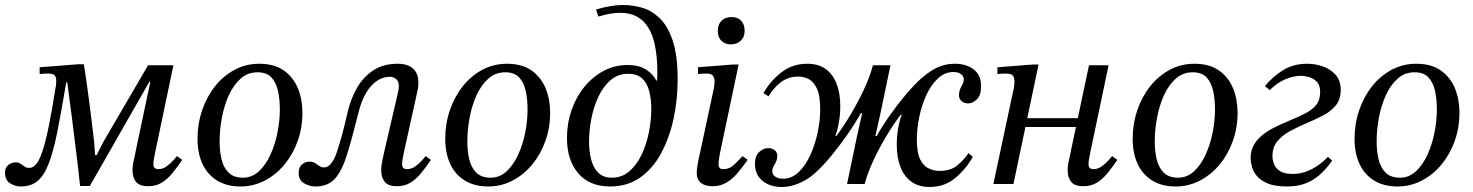

<svg xmlns="http://www.w3.org/2000/svg" viewBox="-42 -733 5867 765"><path d="M41 10Q19 10 -1.5 -2.5Q-22 -15 -22 -45Q-22 -65 -9 -75.5Q4 -86 21 -86Q32 -86 40 -80.5Q48 -75 56 -69.5Q64 -64 75 -64Q90 -64 103 -80Q116 -96 128 -133Q140 -170 152.5 -231Q165 -292 179 -382Q181 -390 181.5 -397.5Q182 -405 182 -411Q182 -426 175.5 -433Q169 -440 149 -440Q142 -440 133 -439.5Q124 -439 116 -438V-465L270 -477H292Q300 -428 307 -376.5Q314 -325 320.5 -273Q327 -221 333 -169L337 -115H343L370 -168L548 -473H649L575 -120Q571 -101 570 -92.5Q569 -84 569 -79Q569 -59 589 -59Q606 -59 621.5 -70Q637 -81 648.5 -94Q660 -107 663 -111L684 -96Q665 -68 645.5 -44Q626 -20 603 -5.5Q580 9 548 9Q514 9 500 -8.5Q486 -26 486 -54Q486 -74 491.5 -97Q497 -120 501 -142L557 -407H553L316 8H277Q269 -68 261 -131.5Q253 -195 245 -260Q237 -325 226 -405H222Q202 -286 186 -206Q170 -126 151 -78.5Q132 -31 106 -10.5Q80 10 41 10Z M916 10Q861 10 822.5 -14Q784 -38 764.5 -80.5Q745 -123 745 -180Q745 -240 763.5 -294Q782 -348 815 -389.5Q848 -431 893 -455Q938 -479 991 -479Q1051 -479 1089 -452Q1127 -425 1145 -381Q1163 -337 1163 -284Q1163 -224 1144 -171Q1125 -118 1091.5 -77.5Q1058 -37 1013 -13.5Q968 10 916 10ZM926 -25Q962 -25 989.5 -50.5Q1017 -76 1035.5 -116.5Q1054 -157 1063.5 -204.5Q1073 -252 1073 -297Q1073 -338 1065.5 -371.5Q1058 -405 1039 -425Q1020 -445 984 -445Q945 -445 916.5 -419.5Q888 -394 869.5 -353Q851 -312 842 -263.5Q833 -215 833 -169Q833 -132 840.5 -99Q848 -66 868.5 -45.5Q889 -25 926 -25Z M1214 10Q1192 10 1170 -2.5Q1148 -15 1148 -44Q1148 -66 1161 -77.5Q1174 -89 1190 -89Q1204 -89 1213 -83.5Q1222 -78 1230 -72Q1238 -66 1249 -66Q1279 -66 1299.5 -125Q1320 -184 1344 -290Q1356 -340 1380.5 -383Q1405 -426 1445 -452.5Q1485 -479 1543 -479Q1570 -479 1588.5 -470Q1607 -461 1616 -444.5Q1625 -428 1625 -405Q1625 -398 1624.5 -390Q1624 -382 1622 -374L1566 -120Q1562 -101 1561 -92.5Q1560 -84 1560 -79Q1560 -59 1580 -59Q1597 -59 1612.5 -70Q1628 -81 1639.5 -94Q1651 -107 1654 -111L1675 -96Q1656 -68 1636.5 -44Q1617 -20 1594 -5.5Q1571 9 1539 9Q1505 9 1491 -8.5Q1477 -26 1477 -54Q1477 -74 1482 -96.5Q1487 -119 1492 -142L1540 -348Q1545 -369 1546 -377.5Q1547 -386 1547 -391Q1547 -409 1536.5 -418Q1526 -427 1510 -427Q1484 -427 1460 -411Q1436 -395 1417 -363.5Q1398 -332 1386 -283Q1361 -183 1341 -118Q1321 -53 1293 -21.5Q1265 10 1214 10Z M1903 10Q1848 10 1809.5 -14Q1771 -38 1751.5 -80.5Q1732 -123 1732 -180Q1732 -240 1750.5 -294Q1769 -348 1802 -389.5Q1835 -431 1880 -455Q1925 -479 1978 -479Q2038 -479 2076 -452Q2114 -425 2132 -381Q2150 -337 2150 -284Q2150 -224 2131 -171Q2112 -118 2078.5 -77.5Q2045 -37 2000 -13.5Q1955 10 1903 10ZM1913 -25Q1949 -25 1976.5 -50.5Q2004 -76 2022.5 -116.5Q2041 -157 2050.5 -204.5Q2060 -252 2060 -297Q2060 -338 2052.5 -371.5Q2045 -405 2026 -425Q2007 -445 1971 -445Q1932 -445 1903.5 -419.5Q1875 -394 1856.5 -353Q1838 -312 1829 -263.5Q1820 -215 1820 -169Q1820 -132 1827.5 -99Q1835 -66 1855.5 -45.5Q1876 -25 1913 -25Z M2389 10Q2307 10 2262 -42.5Q2217 -95 2217 -183Q2217 -241 2235 -293.5Q2253 -346 2286 -386.5Q2319 -427 2363 -450.5Q2407 -474 2459 -474Q2503 -474 2531 -456.5Q2559 -439 2573 -412H2576Q2577 -423 2577 -433.5Q2577 -444 2577 -447Q2577 -566 2540.5 -624Q2504 -682 2430 -682Q2409 -682 2387 -678Q2365 -674 2342 -667L2333 -695Q2358 -703 2386.5 -708Q2415 -713 2443 -713Q2478 -713 2515.5 -702.5Q2553 -692 2585.5 -661.5Q2618 -631 2638 -572Q2658 -513 2658 -416Q2658 -335 2641.5 -259Q2625 -183 2592 -122Q2559 -61 2508.5 -25.5Q2458 10 2389 10ZM2396 -25Q2436 -25 2465.5 -50.5Q2495 -76 2514.5 -117Q2534 -158 2543.5 -206Q2553 -254 2553 -299Q2553 -337 2545 -369Q2537 -401 2517 -420Q2497 -439 2461 -439Q2420 -439 2390.5 -413.5Q2361 -388 2342 -347Q2323 -306 2314 -259Q2305 -212 2305 -169Q2305 -132 2313 -99Q2321 -66 2341 -45.5Q2361 -25 2396 -25Z M2797 9Q2767 9 2750.5 -4.5Q2734 -18 2734 -44Q2734 -57 2737.5 -77.5Q2741 -98 2751 -142L2802 -380Q2802 -380 2803.5 -389Q2805 -398 2805 -411Q2805 -421 2799 -430.5Q2793 -440 2773 -440Q2760 -440 2749.5 -439Q2739 -438 2739 -438V-465L2879 -476H2901L2826 -120Q2826 -120 2823.5 -104.5Q2821 -89 2821 -78Q2821 -59 2839 -59Q2865 -59 2885 -78.5Q2905 -98 2917 -111L2937 -96Q2920 -72 2900 -47.5Q2880 -23 2855 -7Q2830 9 2797 9ZM2870 -556Q2848 -556 2833 -570Q2818 -584 2818 -610Q2818 -636 2833 -650.5Q2848 -665 2873 -665Q2898 -665 2911.5 -650Q2925 -635 2925 -610Q2925 -585 2909 -570.5Q2893 -556 2870 -556Z M3072 12Q3026 12 2996 -12.5Q2966 -37 2966 -80Q2966 -113 2983.5 -128Q3001 -143 3019 -143Q3033 -143 3044 -135Q3055 -127 3055 -112Q3055 -94 3045 -79Q3035 -64 3035 -50Q3035 -38 3046.5 -29.5Q3058 -21 3078 -21Q3113 -21 3140.5 -47.5Q3168 -74 3187 -116Q3206 -158 3216 -206Q3226 -254 3226 -297Q3226 -353 3212.5 -381Q3199 -409 3179 -418.5Q3159 -428 3139 -428Q3099 -428 3069.5 -405.5Q3040 -383 3020 -349L3000 -362Q3026 -409 3070.5 -444Q3115 -479 3175 -479Q3218 -479 3247 -458.5Q3276 -438 3291 -400Q3306 -362 3306 -310Q3306 -279 3301 -248.5Q3296 -218 3286 -190L3291 -192Q3319 -229 3347.5 -277Q3376 -325 3400 -376Q3424 -427 3436 -473H3506L3466 -281L3446 -192L3451 -191Q3474 -232 3504.5 -275Q3535 -318 3567.5 -356.5Q3600 -395 3629 -421Q3651 -440 3672 -453Q3693 -466 3715.5 -472.5Q3738 -479 3763 -479Q3808 -479 3837.5 -456.5Q3867 -434 3867 -389Q3867 -353 3850 -337Q3833 -321 3815 -321Q3801 -321 3790 -329.5Q3779 -338 3779 -354Q3779 -372 3788.5 -388.5Q3798 -405 3798 -417Q3798 -429 3787.5 -437.5Q3777 -446 3757 -446Q3722 -446 3694.5 -420Q3667 -394 3648.5 -353.5Q3630 -313 3620.5 -266Q3611 -219 3611 -177Q3611 -123 3625 -96.5Q3639 -70 3660 -61Q3681 -52 3701 -52Q3745 -52 3771.5 -73.5Q3798 -95 3817 -123L3834 -108Q3808 -61 3765 -24.5Q3722 12 3662 12Q3619 12 3590 -8.5Q3561 -29 3546 -67Q3531 -105 3531 -157Q3531 -188 3536 -218.5Q3541 -249 3551 -277L3546 -275Q3518 -238 3490 -191.5Q3462 -145 3439 -96Q3416 -47 3403 0H3333L3373 -192L3393 -281L3388 -282Q3365 -241 3334 -196.5Q3303 -152 3270.5 -112.5Q3238 -73 3208 -46Q3188 -27 3165.5 -14.5Q3143 -2 3120 5Q3097 12 3072 12Z M4274 9Q4240 9 4226 -8.5Q4212 -26 4212 -54Q4212 -74 4217.5 -97Q4223 -120 4227 -142L4297 -473H4375L4301 -120Q4297 -101 4296 -92.5Q4295 -84 4295 -79Q4295 -59 4315 -59Q4332 -59 4347.5 -70Q4363 -81 4374.5 -94Q4386 -107 4389 -111L4410 -96Q4391 -68 4371.5 -44Q4352 -20 4329 -5.5Q4306 9 4274 9ZM3996 0H3916L3997 -380Q3999 -389 3999.5 -396.5Q4000 -404 4000 -405Q4000 -423 3994 -431.5Q3988 -440 3963 -440Q3956 -440 3948.5 -439.5Q3941 -439 3932 -438V-465L4074 -476H4096ZM4254 -227H4034L4042 -262H4261Z M4642 10Q4587 10 4548.5 -14Q4510 -38 4490.5 -80.5Q4471 -123 4471 -180Q4471 -240 4489.5 -294Q4508 -348 4541 -389.5Q4574 -431 4619 -455Q4664 -479 4717 -479Q4777 -479 4815 -452Q4853 -425 4871 -381Q4889 -337 4889 -284Q4889 -224 4870 -171Q4851 -118 4817.5 -77.5Q4784 -37 4739 -13.5Q4694 10 4642 10ZM4652 -25Q4688 -25 4715.5 -50.5Q4743 -76 4761.5 -116.5Q4780 -157 4789.5 -204.5Q4799 -252 4799 -297Q4799 -338 4791.5 -371.5Q4784 -405 4765 -425Q4746 -445 4710 -445Q4671 -445 4642.5 -419.5Q4614 -394 4595.5 -353Q4577 -312 4568 -263.5Q4559 -215 4559 -169Q4559 -132 4566.5 -99Q4574 -66 4594.5 -45.5Q4615 -25 4652 -25Z M5086 10Q5039 10 5010.5 -1.5Q4982 -13 4967 -30.5Q4952 -48 4946.5 -67.5Q4941 -87 4941 -102Q4941 -132 4953 -154Q4965 -176 4985.5 -193Q5006 -210 5031.5 -223Q5057 -236 5083 -247Q5124 -264 5154.5 -279Q5185 -294 5201.5 -314Q5218 -334 5218 -366Q5218 -394 5204 -408Q5190 -422 5172 -426.5Q5154 -431 5141 -431Q5112 -431 5079 -417Q5046 -403 5017 -374L4998 -390Q5029 -428 5070.5 -453.5Q5112 -479 5166 -479Q5198 -479 5228.5 -468.5Q5259 -458 5279.5 -435Q5300 -412 5300 -374Q5300 -336 5279 -311.5Q5258 -287 5226 -271Q5194 -255 5159 -240Q5126 -226 5096 -209.5Q5066 -193 5047 -169.5Q5028 -146 5028 -111Q5028 -95 5034.5 -78.5Q5041 -62 5058.5 -51Q5076 -40 5108 -40Q5148 -40 5184.5 -59Q5221 -78 5249 -108L5266 -93Q5239 -55 5211.5 -32.5Q5184 -10 5153.5 0Q5123 10 5086 10Z M5526 10Q5471 10 5432.5 -14Q5394 -38 5374.5 -80.5Q5355 -123 5355 -180Q5355 -240 5373.5 -294Q5392 -348 5425 -389.5Q5458 -431 5503 -455Q5548 -479 5601 -479Q5661 -479 5699 -452Q5737 -425 5755 -381Q5773 -337 5773 -284Q5773 -224 5754 -171Q5735 -118 5701.5 -77.5Q5668 -37 5623 -13.5Q5578 10 5526 10ZM5536 -25Q5572 -25 5599.5 -50.5Q5627 -76 5645.5 -116.5Q5664 -157 5673.5 -204.5Q5683 -252 5683 -297Q5683 -338 5675.5 -371.5Q5668 -405 5649 -425Q5630 -445 5594 -445Q5555 -445 5526.5 -419.5Q5498 -394 5479.5 -353Q5461 -312 5452 -263.5Q5443 -215 5443 -169Q5443 -132 5450.5 -99Q5458 -66 5478.5 -45.5Q5499 -25 5536 -25Z"/></svg>

Font: STIX Two Text
Style: Italic
Weight: 400
Italic angle: -12°
Designer: Ross Mills, John Hudson & Paul Hanslow, Tiro Typeworks Ltd; with prior portions MicroPress Inc. and Coen Hoffman, Elsevi
Foundry: Tiro Typeworks Ltd
Version: Version 2.13 b171